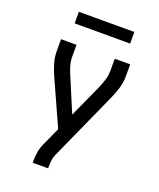

<svg xmlns="http://www.w3.org/2000/svg" viewBox="-165 -806 930 1122"><g transform="rotate(20 300.0 -245.5)"><path d="M176 215V208Q176 179 180.5 150Q185 121 197 95L249 -20L124 -297Q108 -332 96.5 -369.5Q85 -407 85 -447V-520H181V-447Q181 -431 183.5 -416Q186 -401 190.5 -386.5Q195 -372 200.5 -358Q206 -344 212 -330L297 -128L389 -331Q401 -358 410 -387Q419 -416 419 -447V-520H515V-447Q515 -407 503.5 -369.5Q492 -332 476 -297L284 129Q276 147 274 167.5Q272 188 272 208V215ZM128 -634V-706H473V-634Z"/></g></svg>

Font: Iosevka Fixed Curly Md Ex
Style: Regular
Weight: 500
Width: 7
Monospace: yes
Designer: Belleve Invis
Foundry: Belleve Invis
Version: Version 30.1.2